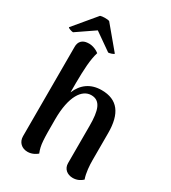

<svg xmlns="http://www.w3.org/2000/svg" viewBox="-237 -1024 1024 1149"><g transform="rotate(30 275.5 -449.0)"><path d="M262 -742C272 -742 298 -750 300 -756L173 -908C161 -914 122 -913 110 -908L-17 -756C-16 -750 9 -742 19 -742L142 -826ZM503 -136V-325C503 -459 452 -528 342 -528C266 -528 214 -490 186 -423V-490C187 -582 190 -650 207 -706C196 -715 164 -735 127 -731C94 -729 70 -709 71 -670V-54C71 -12 101 14 140 14C173 14 196 -3 207 -12C187 -61 187 -97 187 -237C187 -398 240 -471 303 -471C367 -471 385 -412 385 -307V-49C385 -10 414 14 453 14C483 14 505 1 520 -13C506 -52 503 -104 503 -136Z"/></g></svg>

Font: Arima Koshi ExtraBold
Style: Regular
Weight: 800
Designer: Joana Correia and Natanael Gama
Foundry: NDISCOVER
Version: Version 1.019;PS 001.019;hotconv 1.0.88;makeotf.lib2.5.64775